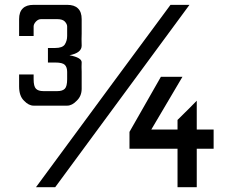

<svg xmlns="http://www.w3.org/2000/svg" viewBox="-20 -780 960 800"><path d="M120.1 -629.9Q105.5 -629.9 59.6 -629.9Q59.6 -647.5 59.6 -700.2Q59.6 -730.5 75.2 -745.1Q89.8 -759.8 120.1 -759.8Q167 -759.8 259.8 -759.8Q290 -759.8 304.7 -745.1Q320.3 -730.5 320.3 -700.2Q320.3 -679.7 320.3 -639.6Q319.3 -619.1 320.3 -589.8Q320.3 -559.6 269.5 -549.8Q320.3 -540 320.3 -520.5Q319.3 -501 320.3 -480.5Q320.3 -460 320.3 -450.2Q320.3 -440.4 320.3 -410.2Q320.3 -379.9 299.8 -360.4Q280.3 -339.8 259.8 -339.8Q212.9 -339.8 120.1 -339.8Q99.6 -339.8 80.1 -360.4Q59.6 -379.9 59.6 -419.9Q59.6 -436.5 59.6 -469.7Q75.2 -469.7 120.1 -469.7Q120.1 -464.8 120.1 -450.2Q120.1 -419.9 129.9 -410.2Q139.6 -400.4 160.2 -400.4Q174.8 -400.4 191.4 -400.4Q209 -400.4 219.7 -400.4Q240.2 -400.4 250 -410.2Q259.8 -419.9 259.8 -450.2Q259.8 -460 259.8 -480.5Q259.8 -500 250 -509.8Q240.2 -519.5 210 -519.5Q200.2 -519.5 179.7 -519.5Q179.7 -535.2 179.7 -580.1Q187.5 -580.1 210 -580.1Q240.2 -580.1 250 -594.7Q259.8 -610.4 259.8 -629.9Q259.8 -643.6 259.8 -669.9Q259.8 -679.7 250 -690.4Q240.2 -700.2 219.7 -700.2Q196.3 -700.2 150.4 -700.2Q139.6 -700.2 129.9 -690.4Q120.1 -679.7 120.1 -669.9Q120.1 -656.2 120.1 -629.9ZM129.9 0Q156.2 0 210 0Q396.5 -252.9 769.5 -759.8Q743.2 -759.8 690.4 -759.8Q502.9 -506.8 129.9 0ZM740.2 -460Q717.8 -460 650.4 -460Q617.2 -402.3 519.5 -230.5Q519.5 -212.9 519.5 -160.2Q570.3 -160.2 719.7 -160.2Q719.7 -120.1 719.7 0Q740.2 0 799.8 0Q799.8 -40 799.8 -160.2Q817.4 -160.2 870.1 -160.2Q870.1 -179.7 870.1 -240.2Q852.5 -240.2 799.8 -240.2Q799.8 -269.5 799.8 -360.4Q780.3 -339.8 719.7 -280.3Q719.7 -269.5 719.7 -240.2Q692.4 -240.2 610.4 -240.2Q642.6 -294.9 740.2 -460Z"/></svg>

Font: Alibu-Mazigh Belqasem 1
Style: Bold
Weight: 400
Designer: Mazigh Mubarik Belqasem
Version: Version 1.0